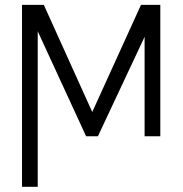

<svg xmlns="http://www.w3.org/2000/svg" viewBox="-20 -548 734 772"><path d="M350.9 -97.7 546.9 -528.4H624.6V0H561.4V-399.9L373.6 0H326.3L131.7 -422.2V203.1H68.5V-528.4H156.2Z"/></svg>

Font: Inter UI Extra Light
Style: Regular
Weight: 200
Designer: Rasmus Andersson
Foundry: rsms
Version: 3.2;8d6f07862